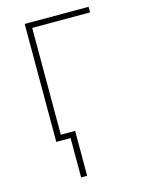

<svg xmlns="http://www.w3.org/2000/svg" viewBox="-109 -591 608 830"><g transform="rotate(-15 195.0 -176.0)"><path d="M371 -528V-503H112V-25H176V176H149V0H85V-528Z"/></g></svg>

Font: Noto Sans Display Thin
Style: Regular
Weight: 250
Designer: Monotype Design Team
Foundry: Monotype Imaging Inc.
Version: Version 1.900